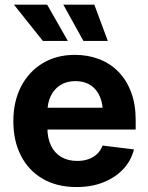

<svg xmlns="http://www.w3.org/2000/svg" viewBox="-20 -775 624 807"><path d="M301.8 11.2Q219.7 11.2 160.2 -23.2Q100.6 -57.6 68.4 -119.9Q36.1 -182.1 36.1 -266.1Q36.1 -348.1 68.4 -410.9Q100.6 -473.6 158.9 -509Q217.3 -544.4 294.9 -544.4Q349.6 -544.4 396.2 -526.6Q442.9 -508.8 477.3 -473.9Q511.7 -439 531 -387.9Q550.3 -336.9 550.3 -270.5V-230.5H93.3V-322.3H479.5L412.6 -298.8Q412.6 -339.8 399.2 -370.4Q385.7 -400.9 359.9 -417.5Q334 -434.1 296.9 -434.1Q259.8 -434.1 233.4 -417.2Q207 -400.4 193.1 -371.1Q179.2 -341.8 179.2 -303.2V-238.8Q179.2 -193.8 194.6 -162.4Q210 -130.9 238.3 -114.7Q266.6 -98.6 304.7 -98.6Q331.1 -98.6 352.3 -106.2Q373.5 -113.8 388.4 -128.2Q403.3 -142.6 411.1 -163.1L543 -147Q531.2 -99.6 498 -64.2Q464.8 -28.8 414.8 -8.8Q364.7 11.2 301.8 11.2ZM330.6 -603 246.1 -755.4H376.5L433.1 -603ZM160.2 -603 38.6 -755.4H178.2L265.1 -603Z"/></svg>

Font: Inter 20pt
Style: Bold
Weight: 700
Version: Version 4.001;git-66647c0bb